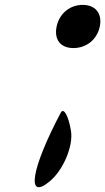

<svg xmlns="http://www.w3.org/2000/svg" viewBox="-20 -691 431 787"><path d="M229 -229C108 0 86 133 183 53C239 7 281 -92 271 -154C261 -216 241 -252 229 -229ZM212 -582C201 -529 228 -494 281 -494C334 -494 378 -529 389 -582C400 -635 372 -671 319 -671C266 -671 223 -635 212 -582Z"/></svg>

Font: Venom Sans
Style: Obl
Weight: 400
Version: Version 1.001